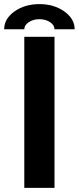

<svg xmlns="http://www.w3.org/2000/svg" viewBox="-69 -911 382 931"><path d="M48.8 -732.4H195.3V0H48.8ZM195.3 -769Q195.3 -789.1 173.8 -803.5Q152.3 -817.9 122.1 -817.9Q92.3 -817.9 70.6 -803.5Q48.8 -789.1 48.8 -769H-48.8Q-48.8 -819.8 1.2 -855.5Q51.3 -891.1 122.1 -891.1Q192.9 -891.1 242.9 -855.5Q293 -819.8 293 -769Z"/></svg>

Font: Audex
Style: Regular
Weight: 400
Designer: GGBotNet
Foundry: GGBotNet
Version: 1.00